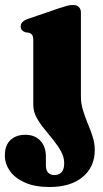

<svg xmlns="http://www.w3.org/2000/svg" viewBox="-54 -512 414 770"><path d="M270.5 -125.5Q270.5 -96 279 -69Q287.5 -42 298.2 -16.2Q309 9.5 317.5 35.8Q326 62 326 89.5Q326 157.5 277.5 197.8Q229 238 145.5 238Q86 238 46 220.2Q6 202.5 -14.2 173.8Q-34.5 145 -34.5 111.5Q-34.5 70.5 -11.8 49.5Q11 28.5 47.5 28.5Q85.5 28.5 107.8 52.2Q130 76 130 115V150.5Q130 170.5 139 180.2Q148 190 164 190Q183 190 193.2 178.2Q203.5 166.5 203.5 142.5Q203.5 118.5 190.8 95.2Q178 72 159.8 49.5Q141.5 27 123 4.2Q104.5 -18.5 92 -42Q79.5 -65.5 79.5 -90.5V-350.5Q79.5 -365.5 75.2 -371.5Q71 -377.5 63 -380.5L48 -382.5Q38.5 -386 33.8 -391.5Q29 -397 29 -406.5Q29 -425.5 57.5 -436L184.5 -479.5Q204 -486 215.5 -489Q227 -492 240.5 -492Q254 -492 262.2 -483.8Q270.5 -475.5 270.5 -462Z"/></svg>

Font: Fraunces ExtraBold
Style: Regular
Weight: 800
Version: Version 1.000;[b76b70a41]